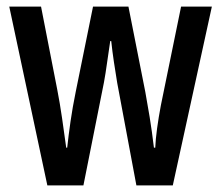

<svg xmlns="http://www.w3.org/2000/svg" viewBox="-20 -560 669 580"><path d="M334 -310Q329 -340 324 -373.5Q319 -407 316 -436H313Q308 -404 303.5 -371Q299 -338 294 -311L232 0H123L8 -540H104L153 -289Q161 -248 167.5 -203Q174 -158 180 -114H183Q187 -151 193 -193Q199 -235 209 -284L261 -540H368L419 -282Q425 -250 432 -207Q439 -164 445 -114H449Q450 -139 454.5 -172Q459 -205 466 -242L527 -540H620L502 0H392Z"/></svg>

Font: Noto Sans ExtraCondensed Medium
Style: Regular
Weight: 500
Width: 2
Designer: Monotype Design Team
Foundry: Monotype Imaging Inc.
Version: Version 2.013; ttfautohint (v1.8.4.7-5d5b)